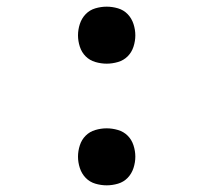

<svg xmlns="http://www.w3.org/2000/svg" viewBox="-20 -548 640 576"><path d="M300 8Q283 8 266 3Q249 -2 237 -14.5Q225 -27 219.5 -44Q214 -61 214 -78Q214 -95 219.5 -112Q225 -129 237 -141Q249 -153 266 -158Q283 -163 300 -163Q317 -163 334 -158Q351 -153 363 -141Q375 -129 380.5 -112Q386 -95 386 -78Q386 -61 380.5 -44Q375 -27 363 -14.5Q351 -2 334 3Q317 8 300 8ZM300 -357Q283 -357 266 -362Q249 -367 237 -379Q225 -391 219.5 -408Q214 -425 214 -442Q214 -459 219.5 -476Q225 -493 237 -505.5Q249 -518 266 -523Q283 -528 300 -528Q317 -528 334 -523Q351 -518 363 -505.5Q375 -493 380.5 -476Q386 -459 386 -442Q386 -425 380.5 -408Q375 -391 363 -379Q351 -367 334 -362Q317 -357 300 -357Z"/></svg>

Font: Iosevka Fixed Curly Md Ex
Style: Regular
Weight: 500
Width: 7
Monospace: yes
Designer: Belleve Invis
Foundry: Belleve Invis
Version: Version 30.1.2